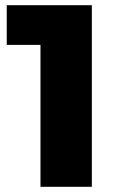

<svg xmlns="http://www.w3.org/2000/svg" viewBox="-20 -720 445 740"><path d="M136 0V-629L221 -547H6V-700H334V0Z"/></svg>

Font: Montserrat Thin ExtraBold
Style: Regular
Weight: 800
Version: Version 9.000